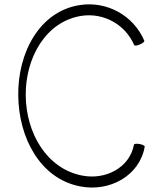

<svg xmlns="http://www.w3.org/2000/svg" viewBox="-20 -835 718 873"><path d="M636 -650C587 -765 466 -831 343 -812C160 -784 60 -595 63 -400C65 -209 162 -24 342 12C478 40 615 -36 638 -168C639 -172 628 -178 615 -180C601 -183 589 -181 589 -177C570 -73 460 -15 352 -37C191 -69 99 -231 97 -400C95 -572 188 -738 351 -763C451 -778 550 -724 590 -630C592 -626 604 -627 616 -633C629 -638 638 -646 636 -650Z"/></svg>

Font: Nupuram Thin
Style: Regular
Weight: 100
Designer: Santhosh Thottingal (santhosh.thottingal@gmail.com)
Foundry: SMC
Version: Version 1.000